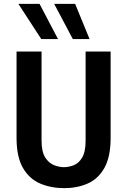

<svg xmlns="http://www.w3.org/2000/svg" viewBox="-20 -965 661 998"><path d="M314 13Q245.5 13 189.2 -10.8Q133 -34.5 99.5 -91.8Q66 -149 66 -249V-697H196V-235Q196 -176 215.2 -146.2Q234.5 -116.5 261.5 -106.2Q288.5 -96 312 -96Q336.5 -96 362.8 -106Q389 -116 407 -145.8Q425 -175.5 425 -235V-697H555V-249Q555 -149 522.5 -91.8Q490 -34.5 435.2 -10.8Q380.5 13 314 13ZM194.5 -762 75.5 -945H185.5L281.5 -762ZM358.5 -762 261.5 -945H370.5L445.5 -762Z"/></svg>

Font: Alatsi
Style: Regular
Weight: 400
Designer: Spyros Zevelakis, Eben Sorkin
Foundry: www.sorkintype.com
Version: Version 1.008; ttfautohint (v1.8.4.7-5d5b)